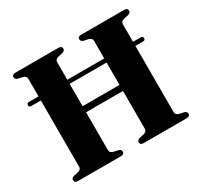

<svg xmlns="http://www.w3.org/2000/svg" viewBox="-147 -887 1120 1074"><g transform="rotate(-30 413.0 -350.0)"><path d="M299.5 -65.5Q299.5 -48 323 -42L351.5 -36Q367.5 -31 367.5 -17Q367.5 0 345 0H68Q46 0 46 -17Q46 -31 62 -36L90.5 -42Q113.5 -48 113.5 -65.5V-494H50Q37.5 -494 37.5 -507Q37.5 -520.5 50.5 -520.5H113.5V-634.5Q113.5 -652 90.5 -658L62 -664Q46 -669 46 -683Q46 -700 68 -700H345Q367.5 -700 367.5 -683Q367.5 -669 351.5 -664L323 -658Q299.5 -652 299.5 -634.5V-520.5H538V-634.5Q538 -652 515 -658L486.5 -664Q470.5 -669 470.5 -683Q470.5 -700 492.5 -700H769.5Q792 -700 792 -683Q792 -669 776 -664L747.5 -658Q724 -652 724 -634.5V-520.5H774.5Q788 -520.5 788 -507Q788 -494 774.5 -494H724V-65.5Q724 -48 747.5 -42L776 -36Q792 -31 792 -17Q792 0 769.5 0H492.5Q470.5 0 470.5 -17Q470.5 -31 486.5 -36L515 -42Q538 -48 538 -65.5V-310.5H299.5ZM299.5 -349.5H538V-494H299.5Z"/></g></svg>

Font: Fraunces 72pt S000
Style: Bold
Weight: 700
Version: Version 1.000; ttfautohint (v1.8.3)